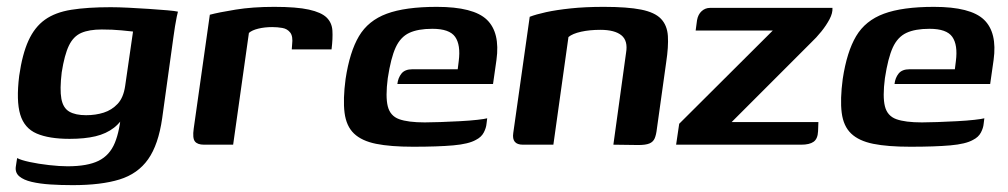

<svg xmlns="http://www.w3.org/2000/svg" viewBox="-20 -422 2940 560"><path d="M192 118Q157 118 126.5 116Q96 114 72.5 108.5Q49 103 36.5 92.5Q24 82 26 65Q27 60 28 51.5Q29 43 30 39Q41 45 66.5 50.5Q92 56 123 59.5Q154 63 177 63Q235 63 267.5 47Q300 31 315 -5.5Q330 -42 334 -100L350 -98Q335 -67 312.5 -49.5Q290 -32 258.5 -24.5Q227 -17 183 -17Q123 -17 87 -32.5Q51 -48 39 -88Q27 -128 36 -201Q45 -264 63 -303.5Q81 -343 111 -364.5Q141 -386 188 -393.5Q235 -401 303 -401Q325 -401 355 -399.5Q385 -398 415 -396Q445 -394 468 -392Q491 -390 499 -388Q498 -385 495.5 -373Q493 -361 490.5 -345.5Q488 -330 486 -315L453 -77Q442 0 412 42.5Q382 85 328.5 101.5Q275 118 192 118ZM231 -86Q259 -86 282.5 -93.5Q306 -101 323 -119Q340 -137 345 -171L368 -330Q360 -331 334 -333.5Q308 -336 277 -336Q240 -336 217 -326Q194 -316 181 -289Q168 -262 160 -211Q154 -161 159 -134Q164 -107 182 -96.5Q200 -86 231 -86Z M660 0H575Q556 0 548.5 -9.5Q541 -19 545 -47L592 -379Q618 -386 667.5 -394Q717 -402 780 -402Q845 -402 881 -394Q917 -386 932.5 -371Q948 -356 949.5 -333Q951 -310 947 -278H831L832 -292Q835 -316 826.5 -327Q818 -338 803.5 -340.5Q789 -343 774 -343Q752 -343 733.5 -338.5Q715 -334 706 -326Z M1185 6Q1119 6 1077 -2.5Q1035 -11 1012.5 -32.5Q990 -54 985 -93Q980 -132 988 -192Q1000 -271 1027 -316.5Q1054 -362 1108 -382Q1162 -402 1254 -402Q1361 -402 1400 -364.5Q1439 -327 1428 -247L1418 -177H1139Q1141 -195 1151 -207.5Q1161 -220 1183 -220H1315L1318 -244Q1324 -291 1307.5 -314.5Q1291 -338 1241 -338Q1199 -338 1173.5 -326Q1148 -314 1134 -283.5Q1120 -253 1111 -194Q1104 -140 1111 -112Q1118 -84 1144 -74.5Q1170 -65 1219 -65Q1237 -65 1264.5 -66Q1292 -67 1321 -68.5Q1350 -70 1372 -72.5Q1394 -75 1401 -77L1399 -61Q1398 -49 1391 -35.5Q1384 -22 1368 -14Q1347 -2 1302 2Q1257 6 1185 6Z M1505 0Q1472 0 1477 -34L1525 -373Q1543 -380 1572.5 -386.5Q1602 -393 1644.5 -397.5Q1687 -402 1741 -402Q1810 -402 1850 -394Q1890 -386 1908 -367Q1926 -348 1928 -317Q1930 -286 1923 -240L1896 -47Q1894 -29 1889.5 -18.5Q1885 -8 1874 -3.5Q1863 1 1842 1L1769 0L1806 -268Q1812 -303 1792.5 -319Q1773 -335 1731 -335Q1700 -335 1675 -329.5Q1650 -324 1638 -314L1594 0Z M2114 -66H2367L2366 -39Q2365 -17 2353 -8.5Q2341 0 2317 0H1952L1961 -61L2234 -333H2009L2013 -363Q2016 -380 2026.5 -389.5Q2037 -399 2051 -399H2408Q2409 -384 2399.5 -366Q2390 -348 2375.5 -330Q2361 -312 2345 -297Z M2635 6Q2569 6 2527 -2.5Q2485 -11 2462.5 -32.5Q2440 -54 2435 -93Q2430 -132 2438 -192Q2450 -271 2477 -316.5Q2504 -362 2558 -382Q2612 -402 2704 -402Q2811 -402 2850 -364.5Q2889 -327 2878 -247L2868 -177H2589Q2591 -195 2601 -207.5Q2611 -220 2633 -220H2765L2768 -244Q2774 -291 2757.5 -314.5Q2741 -338 2691 -338Q2649 -338 2623.5 -326Q2598 -314 2584 -283.5Q2570 -253 2561 -194Q2554 -140 2561 -112Q2568 -84 2594 -74.5Q2620 -65 2669 -65Q2687 -65 2714.5 -66Q2742 -67 2771 -68.5Q2800 -70 2822 -72.5Q2844 -75 2851 -77L2849 -61Q2848 -49 2841 -35.5Q2834 -22 2818 -14Q2797 -2 2752 2Q2707 6 2635 6Z"/></svg>

Font: Genos Thin SemiBold
Style: Italic
Weight: 600
Italic angle: -8°
Version: Version 1.010